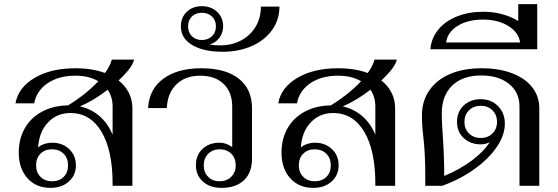

<svg xmlns="http://www.w3.org/2000/svg" viewBox="-20 -901 2707 931"><path d="M622 -376V0H526V-10Q526 -172 472 -262.5Q418 -353 321 -353Q256 -353 212.5 -307Q169 -261 165 -185Q173 -195 193 -202Q213 -209 233 -209Q283 -209 315.5 -178Q348 -147 348 -99Q348 -51 313.5 -20.5Q279 10 225 10Q155 10 113 -37Q71 -84 71 -161Q71 -228 100.5 -279.5Q130 -331 184.5 -360Q239 -389 310 -390Q395 -442 457 -507Q412 -534 345 -534Q265 -534 211 -497.5Q157 -461 146 -400H55Q69 -477 148 -523.5Q227 -570 345 -570Q428 -570 489 -547Q514 -581 522 -612H630Q623 -574 555 -511Q587 -486 604.5 -451.5Q622 -417 622 -376ZM526 -384Q526 -432 502 -466Q437 -415 368 -385Q422 -373 463 -337.5Q504 -302 526 -247ZM155 -99Q155 -65 176.5 -43.5Q198 -22 232 -22Q267 -22 288.5 -43Q310 -64 310 -99Q310 -134 288.5 -155.5Q267 -177 232 -177Q197 -177 176 -155.5Q155 -134 155 -99Z M930 -100Q930 -149 962 -179Q994 -209 1044 -209Q1062 -209 1079 -202.5Q1096 -196 1106 -187V-384Q1106 -454 1064.5 -494Q1023 -534 951 -534Q879 -534 835.5 -492Q792 -450 789 -377H698Q703 -468 771.5 -519Q840 -570 956 -570Q1074 -570 1138 -519.5Q1202 -469 1202 -376V-132Q1202 -64 1163 -27Q1124 10 1054 10Q998 10 964 -20.5Q930 -51 930 -100ZM1123 -99Q1123 -134 1101.5 -155.5Q1080 -177 1045 -177Q1011 -177 989.5 -155Q968 -133 968 -99Q968 -65 989.5 -43.5Q1011 -22 1045 -22Q1079 -22 1101 -43.5Q1123 -65 1123 -99Z M857 -773Q857 -816 885.5 -843.5Q914 -871 958 -871Q1004 -871 1033 -843.5Q1062 -816 1062 -773Q1062 -742 1043.5 -717.5Q1025 -693 996 -685Q1019 -681 1048 -681Q1104 -681 1149 -705Q1194 -729 1219.5 -771.5Q1245 -814 1245 -869H1335Q1335 -805 1299 -755Q1263 -705 1200.5 -677.5Q1138 -650 1059 -650Q966 -650 911.5 -683Q857 -716 857 -773ZM1027 -773Q1027 -803 1008 -821Q989 -839 958 -839Q929 -839 910.5 -821Q892 -803 892 -773Q892 -744 910.5 -725.5Q929 -707 958 -707Q989 -707 1008 -725.5Q1027 -744 1027 -773Z M1896 -376V0H1800V-10Q1800 -172 1746 -262.5Q1692 -353 1595 -353Q1530 -353 1486.5 -307Q1443 -261 1439 -185Q1447 -195 1467 -202Q1487 -209 1507 -209Q1557 -209 1589.5 -178Q1622 -147 1622 -99Q1622 -51 1587.5 -20.5Q1553 10 1499 10Q1429 10 1387 -37Q1345 -84 1345 -161Q1345 -228 1374.5 -279.5Q1404 -331 1458.5 -360Q1513 -389 1584 -390Q1669 -442 1731 -507Q1686 -534 1619 -534Q1539 -534 1485 -497.5Q1431 -461 1420 -400H1329Q1343 -477 1422 -523.5Q1501 -570 1619 -570Q1702 -570 1763 -547Q1788 -581 1796 -612H1904Q1897 -574 1829 -511Q1861 -486 1878.5 -451.5Q1896 -417 1896 -376ZM1800 -384Q1800 -432 1776 -466Q1711 -415 1642 -385Q1696 -373 1737 -337.5Q1778 -302 1800 -247ZM1429 -99Q1429 -65 1450.5 -43.5Q1472 -22 1506 -22Q1541 -22 1562.5 -43Q1584 -64 1584 -99Q1584 -134 1562.5 -155.5Q1541 -177 1506 -177Q1471 -177 1450 -155.5Q1429 -134 1429 -99Z M2042 -53Q2042 -156 2033 -234Q2026 -294 2026 -342Q2026 -411 2061.5 -462.5Q2097 -514 2162 -542Q2227 -570 2315 -570Q2399 -570 2462.5 -546Q2526 -522 2560.5 -478Q2595 -434 2595 -376V0H2499V-385Q2499 -453 2448.5 -494Q2398 -535 2314 -535Q2223 -535 2172.5 -486Q2122 -437 2122 -349Q2122 -315 2127 -242Q2134 -145 2134 -48Q2209 -79 2267 -122Q2325 -165 2355 -212Q2335 -201 2312 -201Q2261 -201 2228.5 -231.5Q2196 -262 2196 -310Q2196 -359 2228.5 -389.5Q2261 -420 2311 -420Q2362 -420 2395 -386.5Q2428 -353 2428 -301Q2428 -246 2389 -188.5Q2350 -131 2281 -81.5Q2212 -32 2125 0H2042ZM2390 -310Q2390 -344 2368 -366Q2346 -388 2311 -388Q2276 -388 2254 -366Q2232 -344 2232 -310Q2232 -276 2254 -254Q2276 -232 2311 -232Q2346 -232 2368 -254Q2390 -276 2390 -310Z M2585 -881V-662H2067Q2071 -715 2104.5 -756.5Q2138 -798 2195 -821Q2252 -844 2322 -844Q2419 -844 2493 -799V-881ZM2502 -695Q2495 -744 2445 -775Q2395 -806 2322 -806Q2248 -806 2199 -775.5Q2150 -745 2143 -695Z"/></svg>

Font: Fahkwang
Style: Regular
Weight: 400
Version: Version 1.000; ttfautohint (v1.6)